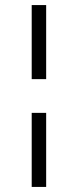

<svg xmlns="http://www.w3.org/2000/svg" viewBox="-20 -699 307 757"><path d="M162 -679H105V-387H162ZM162 -254H105V38H162Z"/></svg>

Font: STIX Two Math
Style: Regular
Weight: 400
Designer: Ross Mills, John Hudson & Paul Hanslow, Tiro Typeworks Ltd; with portions MicroPress Inc., with additions and correction
Foundry: Tiro Typeworks Ltd
Version: Version 2.02 b142